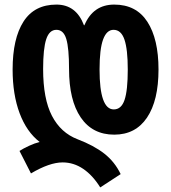

<svg xmlns="http://www.w3.org/2000/svg" viewBox="-20 -577 746 837"><path d="M253 131Q196 131 115 179L65 81Q82 70 107 58.5Q132 47 153 42Q96 -2 65.5 -83.5Q35 -165 35 -274Q35 -409 82.5 -483Q130 -557 226 -557Q312 -557 346 -467H348Q386 -557 478 -557Q574 -557 622.5 -482Q671 -407 671 -274Q671 -139 621 -64.5Q571 10 478 10Q383 10 332 -65Q281 -140 281 -276Q281 -367 269 -407Q257 -447 226 -447Q195 -447 181.5 -406Q168 -365 168 -276Q168 -146 206.5 -72Q245 2 318 30Q389 57 434.5 92.5Q480 128 506 182L417 240Q384 187 342.5 159Q301 131 253 131ZM537 -274Q537 -362 522.5 -404.5Q508 -447 475 -447Q445 -447 429.5 -405Q414 -363 414 -274Q414 -100 476 -100Q509 -100 523 -141.5Q537 -183 537 -274Z"/></svg>

Font: Noto Sans Georgian Bold Cond
Style: Regular
Weight: 700
Width: 3
Designer: Monotype Design team
Foundry: Monotype Imaging Inc.
Version: Version 1.000